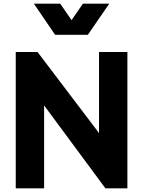

<svg xmlns="http://www.w3.org/2000/svg" viewBox="-20 -1029 782 1049"><path d="M460 -839 577 -1009H433L371 -919L309 -1009H165L281 -839ZM221 0V-453L556 0H676V-745H521V-302L185 -745H66V0Z"/></svg>

Font: Plus Jakarta Sans ExtraBold
Style: Regular
Weight: 800
Designer: Gumpita Rahayu
Foundry: Tokotype
Version: Version 2.071;gftools[0.9.30]